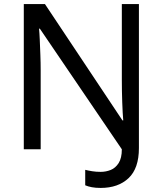

<svg xmlns="http://www.w3.org/2000/svg" viewBox="-20 -734 800 944"><path d="M475 190Q450 190 431.5 186.5Q413 183 399 177V101Q415 105 434 108Q453 111 475 111Q501 111 524.5 101.5Q548 92 563.5 67.5Q579 43 579 0L176 -593H172Q174 -574 175.5 -539Q177 -504 178.5 -464Q180 -424 180 -387V0H97V-714H201L582 -142H586Q583 -174 581 -230.5Q579 -287 579 -342V-714H663V-6Q663 94 612 142Q561 190 475 190Z"/></svg>

Font: Noto Sans Palmyrene
Style: Regular
Weight: 400
Designer: Monotype Design Team
Foundry: Monotype Imaging Inc.
Version: Version 2.001; ttfautohint (v1.8.4.7-5d5b)